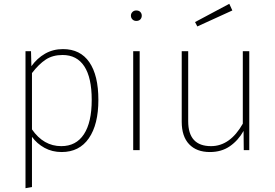

<svg xmlns="http://www.w3.org/2000/svg" viewBox="-20 -789 1444 1009"><path d="M497 -264Q497 -135 447 -62.5Q397 10 304 10Q254 10 214 -12Q174 -34 148 -70V194L114 200V-520H143L145 -441Q175 -483 217 -507Q259 -531 311 -531Q402 -531 449.5 -462Q497 -393 497 -264ZM462 -264Q462 -381 423 -440.5Q384 -500 309 -500Q257 -500 220.5 -476Q184 -452 148 -405V-109Q209 -21 302 -21Q380 -21 421 -83.5Q462 -146 462 -264Z M714 0H680V-520H714ZM725 -707Q725 -695 717.5 -687Q710 -679 696 -679Q684 -679 676 -687Q668 -695 668 -707Q668 -718 676 -726Q684 -734 696 -734Q710 -734 717.5 -726Q725 -718 725 -707Z M1290 0H1261L1260 -101Q1232 -51 1188 -20.5Q1144 10 1083 10Q1013 10 974 -31Q935 -72 935 -149V-520H969V-152Q969 -21 1089 -21Q1189 -21 1256 -139V-520H1290ZM1201 -734 1017 -650 1005 -673 1185 -769Z"/></svg>

Font: FiraGO UltraLight
Style: Regular
Weight: 200
Designer: bBox Type
Foundry: bBox Type GmbH
Version: Version 1.001